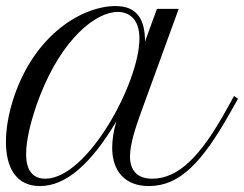

<svg xmlns="http://www.w3.org/2000/svg" viewBox="-48 -608 810 637"><path d="M-2 -285.2C-19 -234.4 -28.3 -182.6 -28.3 -137.2C-28.3 -53.2 4.4 9.3 84.5 9.3C169.9 9.3 252.9 -62.5 337.9 -205.1C328.6 -173.3 324.2 -143.1 324.2 -117.7C324.2 -41 366.2 9.3 445.8 9.3C547.4 9.3 621.1 -66.4 716.3 -235.4L741.7 -280.3L728.5 -289.6L703.6 -244.6C617.7 -89.4 544.4 -15.1 456.5 -15.1C406.7 -15.1 383.3 -43.9 383.3 -88.9C383.3 -129.4 401.9 -186 420.4 -236.8L544.9 -578.6H472.7L433.1 -470.2C433.1 -540.5 409.2 -587.9 335.4 -587.9C228 -587.9 68.8 -497.1 -2 -285.2ZM102.1 -15.1C58.6 -15.1 38.6 -45.9 38.6 -96.7C38.6 -141.6 54.2 -211.9 84.5 -290C158.2 -479.5 269.5 -568.4 342.8 -568.4C378.9 -568.4 414.6 -546.4 414.6 -480C414.6 -334.5 242.7 -15.1 102.1 -15.1Z"/></svg>

Font: Petit Formal Script
Style: Regular
Weight: 400
Designer: Pablo Impallari, Brenda Gallo, Rodrigo Fuenzalida
Foundry: Pablo Impallari, Brenda Gallo, Rodrigo Fuenzalida
Version: Version 1.001